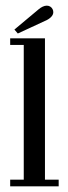

<svg xmlns="http://www.w3.org/2000/svg" viewBox="-20 -659 240 679"><path d="M16 0V-23.5H64V-500H16V-523.5H139V-23.5H187.5V0ZM43 -540.5 31 -554.5 116.5 -626Q123.5 -632 131 -635.5Q138.5 -639 145.5 -639Q152 -639 157.5 -635.8Q163 -632.5 166 -626.5Q168.5 -621.5 168.5 -616Q168.5 -606.5 160 -598.2Q151.5 -590 139 -585Z"/></svg>

Font: Imbue 48pt
Style: Regular
Weight: 400
Designer: Tyler Finck
Foundry: Etcetera Type Company
Version: Version 1.102